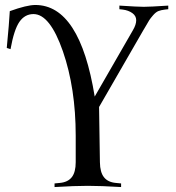

<svg xmlns="http://www.w3.org/2000/svg" viewBox="-20 -755 709 775"><path d="M379.9 -323.2 383.3 -100.1Q383.8 -59.6 399.7 -39.6Q415.5 -19.5 447.8 -16.6L468.8 -14.6V0Q387.2 -4.9 334.5 -4.9Q281.7 -4.9 200.2 0V-14.6L221.2 -16.6Q253.9 -19.5 269.8 -39.8Q285.6 -60.1 285.6 -100.1V-207.5Q285.6 -398.4 233.9 -547.9Q181.6 -698.2 115.2 -698.2Q80.1 -698.2 58.3 -666.7Q36.6 -635.3 22.5 -556.6L7.3 -561.5Q17.1 -663.6 19.5 -710Q88.4 -734.9 122.6 -734.9Q302.2 -734.9 362.3 -365.2L516.1 -632.3Q529.8 -655.3 529.8 -673.3Q529.8 -690.9 514.2 -702.1Q498.5 -713.4 475.6 -716.3L461.9 -717.8V-732.4Q536.6 -727.5 560.5 -727.5Q584.5 -727.5 659.2 -732.4V-717.8L645.5 -716.3Q629.9 -714.4 619.6 -710.4Q609.4 -706.5 598.1 -693.6Q586.9 -680.7 582.3 -673.3Q577.6 -666 562.5 -639.6Q561.5 -638.2 561 -637.2Q560.5 -636.2 559.6 -634.8Q558.6 -633.3 558.1 -632.3Z"/></svg>

Font: Flanker
Style: Regular
Weight: 400
Designer: Flanker
Foundry: Flanker
Version: Version 2.027